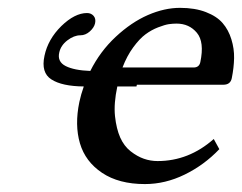

<svg xmlns="http://www.w3.org/2000/svg" viewBox="-20 -459 616 489"><path d="M130.9 -325.2Q125.5 -301.8 147.2 -290.8Q168.9 -279.8 210 -278.3Q234.9 -328.1 274.7 -365.2Q314.5 -402.3 356.7 -420.7Q398.9 -439 438.5 -439Q476.6 -439 504.4 -428.2Q532.2 -417.5 547.1 -400.1Q562 -382.8 569.3 -358.9Q576.7 -335 576.2 -310.8Q575.7 -286.6 570.3 -259.8Q566.9 -243.2 548.8 -243.2H328.6L327.6 -238.8H278.8Q269.5 -195.3 272.9 -163.1Q276.4 -130.9 286.1 -108.9Q295.9 -86.9 312.7 -73.7Q329.6 -60.5 346.4 -54.7Q363.3 -48.8 381.3 -48.8Q460.9 -48.8 524.4 -105L538.6 -79.1Q500 -38.6 450.4 -14.4Q400.9 9.8 349.1 9.8Q282.7 9.8 240 -18.8Q197.3 -47.4 183.6 -94Q169.9 -140.6 182.1 -199.2Q186 -217.8 193.4 -238.8Q137.7 -239.3 110.8 -256.8Q84 -273.9 93.3 -316.9Q102.1 -358.9 136.2 -392.6Q170.4 -425.8 201.7 -425.8Q211.9 -425.8 218.3 -418.7Q224.6 -411.6 222.2 -399.9Q219.7 -388.7 208.7 -378.9Q197.8 -369.1 184.6 -369.1Q168.5 -369.1 151.6 -356.2Q134.8 -343.3 130.9 -325.2ZM292 -287.1H473.1Q487.3 -287.1 490.2 -300.8Q501 -352.1 481.4 -375.5Q461.9 -398.9 429.7 -398.9Q420.4 -398.9 410.2 -397.5Q399.9 -396 382.8 -389.4Q365.7 -382.8 350.6 -371.6Q335.4 -360.4 319.3 -338.4Q303.2 -316.4 292 -287.1Z"/></svg>

Font: Linux Biolinum G
Style: Italic
Weight: 400
Italic angle: -12°
Designer: Philipp H. Poll
Foundry: Philipp H. Poll
Version: Version 0.5.1